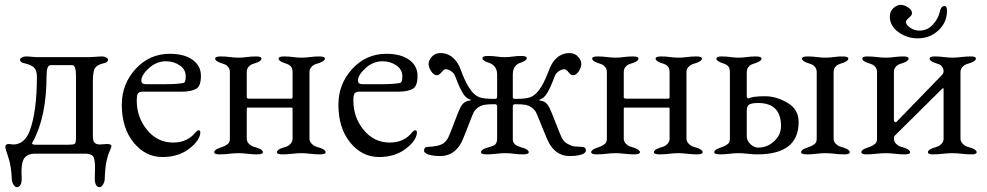

<svg xmlns="http://www.w3.org/2000/svg" viewBox="-20 -637 4092 796"><path d="M127 -37H264Q285 -37 290 -41Q295 -45 295 -64V-323Q295 -367 279 -367H190Q173 -367 173 -323Q173 -153 116 -49Q113 -46 113 -43Q113 -37 127 -37ZM35 -38Q81 -38 103 -94Q133 -174 133 -319Q133 -346 120.5 -357.5Q108 -369 80 -375Q63 -378 63 -390Q63 -395 71.5 -399Q80 -403 85 -403Q98 -403 113 -401.5Q128 -400 139 -400H348Q359 -400 376 -401.5Q393 -403 406 -403Q411 -403 419.5 -399Q428 -395 428 -390Q428 -378 411 -375Q384 -369 374.5 -355.5Q365 -342 365 -300V-80Q365 -64 366.5 -56.5Q368 -49 374.5 -43.5Q381 -38 395 -38Q398 -38 408 -39Q418 -40 424 -40Q442 -40 442 -31Q442 -28 441 -26Q441 -25 436 -14Q431 -3 429 3.5Q427 10 423 25Q419 40 417 60.5Q415 81 414 108Q413 119 406.5 129Q400 139 394 139Q373 139 373 103Q373 95 373.5 80.5Q374 66 374 60Q374 21 365.5 10.5Q357 0 332 0H125Q97 0 83 16Q69 32 69 76Q69 80 69.5 89Q70 98 70 103Q70 139 49 139Q43 139 36.5 129Q30 119 29 108Q27 52 14.5 15Q2 -22 2 -26Q2 -40 15 -40Q19 -40 26 -39Q33 -38 35 -38Z M668 -383Q629 -383 597.5 -354.5Q566 -326 566 -303Q566 -288 585 -288H667Q714 -288 740 -293Q750 -294 750 -321Q750 -349 725 -366Q700 -383 668 -383ZM684 -414Q744 -414 778.5 -389Q813 -364 813 -323Q813 -278 792 -268Q770 -257 736 -257H572Q558 -257 552.5 -250.5Q547 -244 547 -220Q547 -150 590 -98Q633 -46 698 -46Q758 -46 792 -90Q799 -97 803 -97Q814 -97 809 -77Q800 -45 757.5 -15.5Q715 14 653 14Q583 14 534 -46Q485 -106 485 -203Q485 -289 542.5 -351.5Q600 -414 684 -414Z M1193 -337Q1193 -355 1184.5 -363Q1176 -371 1158 -376Q1135 -384 1135 -394Q1135 -403 1158 -403Q1178 -403 1195.5 -400.5Q1213 -398 1230 -398Q1247 -398 1265.5 -400.5Q1284 -403 1304 -403Q1327 -403 1327 -394Q1327 -384 1304 -376Q1290 -372 1283.5 -369Q1277 -366 1270 -358Q1263 -350 1263 -337V-63Q1263 -51 1271 -42.5Q1279 -34 1285.5 -31Q1292 -28 1307 -24Q1330 -16 1330 -6Q1330 3 1307 3Q1287 3 1266.5 0.5Q1246 -2 1229 -2Q1212 -2 1191.5 0.5Q1171 3 1151 3Q1128 3 1128 -6Q1128 -16 1151 -24Q1165 -28 1171.5 -31Q1178 -34 1185.5 -42Q1193 -50 1193 -63V-186Q1193 -191 1189 -191H1006Q1003 -191 1003 -184V-63Q1003 -50 1011.5 -41.5Q1020 -33 1025.5 -31Q1031 -29 1047 -24Q1070 -16 1070 -6Q1070 3 1047 3Q1027 3 1006.5 0.5Q986 -2 969 -2Q952 -2 931.5 0.5Q911 3 891 3Q868 3 868 -6Q868 -16 891 -24Q923 -34 930 -47Q933 -53 933 -63V-337Q933 -350 927 -358Q921 -366 914.5 -369Q908 -372 895 -376Q872 -384 872 -394Q872 -403 895 -403Q915 -403 933.5 -400.5Q952 -398 969 -398Q986 -398 1003.5 -400.5Q1021 -403 1041 -403Q1064 -403 1064 -394Q1064 -384 1041 -376Q1028 -372 1021.5 -369Q1015 -366 1009 -358Q1003 -350 1003 -337V-234Q1003 -228 1013 -228H1188Q1193 -228 1193 -236Z M1566 -383Q1527 -383 1495.5 -354.5Q1464 -326 1464 -303Q1464 -288 1483 -288H1565Q1612 -288 1638 -293Q1648 -294 1648 -321Q1648 -349 1623 -366Q1598 -383 1566 -383ZM1582 -414Q1642 -414 1676.5 -389Q1711 -364 1711 -323Q1711 -278 1690 -268Q1668 -257 1634 -257H1470Q1456 -257 1450.5 -250.5Q1445 -244 1445 -220Q1445 -150 1488 -98Q1531 -46 1596 -46Q1656 -46 1690 -90Q1697 -97 1701 -97Q1712 -97 1707 -77Q1698 -45 1655.5 -15.5Q1613 14 1551 14Q1481 14 1432 -46Q1383 -106 1383 -203Q1383 -289 1440.5 -351.5Q1498 -414 1582 -414Z M2041 -234V-328Q2041 -367 2003 -378Q1980 -386 1980 -396Q1980 -405 2003 -405Q2023 -405 2039.5 -402.5Q2056 -400 2073 -400Q2090 -400 2105.5 -402.5Q2121 -405 2141 -405Q2164 -405 2164 -396Q2164 -386 2141 -378Q2106 -368 2106 -328V-234Q2106 -227 2117 -227Q2160 -227 2179 -234Q2201 -243 2218 -268Q2235 -293 2248.5 -327.5Q2262 -362 2263 -363Q2291 -417 2341 -417Q2363 -417 2376.5 -402Q2390 -387 2390 -372Q2390 -358 2379.5 -341.5Q2369 -325 2355 -325Q2347 -325 2337 -337.5Q2327 -350 2321 -350Q2301 -350 2284 -330Q2281 -325 2271.5 -299.5Q2262 -274 2249 -252Q2236 -230 2219 -225Q2213 -222 2219 -220Q2244 -218 2257 -192Q2264 -179 2283 -129.5Q2302 -80 2309 -66Q2318 -48 2335 -39.5Q2352 -31 2361.5 -30Q2371 -29 2393 -28Q2409 -28 2409 -12Q2409 -7 2402.5 -2Q2396 3 2380.5 6.5Q2365 10 2342 10Q2291 10 2261 -36Q2251 -51 2228.5 -108Q2206 -165 2201 -174Q2187 -195 2161 -202Q2146 -205 2116 -205Q2106 -205 2106 -196V-62Q2106 -57 2106.5 -53.5Q2107 -50 2109 -46.5Q2111 -43 2112.5 -41Q2114 -39 2117.5 -36.5Q2121 -34 2122.5 -33Q2124 -32 2129 -30.5Q2134 -29 2135.5 -28Q2137 -27 2142.5 -25.5Q2148 -24 2149 -24Q2172 -16 2172 -6Q2172 3 2149 3Q2129 3 2110.5 0.5Q2092 -2 2075 -2Q2058 -2 2037.5 0.5Q2017 3 1997 3Q1974 3 1974 -6Q1974 -16 1997 -24Q2000 -25 2007 -27Q2014 -29 2017.5 -30Q2021 -31 2026.5 -33.5Q2032 -36 2034.5 -39.5Q2037 -43 2039 -48.5Q2041 -54 2041 -61V-196Q2041 -205 2031 -205Q2000 -205 1985 -202Q1959 -195 1945 -174Q1940 -165 1918.5 -108Q1897 -51 1887 -36Q1857 10 1805 10Q1782 10 1766.5 6.5Q1751 3 1744.5 -2Q1738 -7 1738 -12Q1738 -28 1753 -28Q1802 -30 1820 -44Q1831 -53 1838 -66Q1845 -80 1863.5 -129.5Q1882 -179 1889 -192Q1902 -218 1928 -220Q1930 -220 1931 -221Q1933 -223 1928 -225Q1911 -230 1898 -252Q1885 -274 1875.5 -299.5Q1866 -325 1863 -330Q1846 -350 1827 -350Q1821 -350 1810.5 -337.5Q1800 -325 1792 -325Q1778 -325 1767.5 -341.5Q1757 -358 1757 -372Q1757 -387 1770.5 -402Q1784 -417 1806 -417Q1856 -417 1884 -363Q1885 -361 1898 -327.5Q1911 -294 1928 -268.5Q1945 -243 1967 -234Q1986 -227 2030 -227Q2041 -227 2041 -234Z M2756 -337Q2756 -355 2747.5 -363Q2739 -371 2721 -376Q2698 -384 2698 -394Q2698 -403 2721 -403Q2741 -403 2758.5 -400.5Q2776 -398 2793 -398Q2810 -398 2828.5 -400.5Q2847 -403 2867 -403Q2890 -403 2890 -394Q2890 -384 2867 -376Q2853 -372 2846.5 -369Q2840 -366 2833 -358Q2826 -350 2826 -337V-63Q2826 -51 2834 -42.5Q2842 -34 2848.5 -31Q2855 -28 2870 -24Q2893 -16 2893 -6Q2893 3 2870 3Q2850 3 2829.5 0.5Q2809 -2 2792 -2Q2775 -2 2754.5 0.5Q2734 3 2714 3Q2691 3 2691 -6Q2691 -16 2714 -24Q2728 -28 2734.5 -31Q2741 -34 2748.5 -42Q2756 -50 2756 -63V-186Q2756 -191 2752 -191H2569Q2566 -191 2566 -184V-63Q2566 -50 2574.5 -41.5Q2583 -33 2588.5 -31Q2594 -29 2610 -24Q2633 -16 2633 -6Q2633 3 2610 3Q2590 3 2569.5 0.5Q2549 -2 2532 -2Q2515 -2 2494.5 0.5Q2474 3 2454 3Q2431 3 2431 -6Q2431 -16 2454 -24Q2486 -34 2493 -47Q2496 -53 2496 -63V-337Q2496 -350 2490 -358Q2484 -366 2477.5 -369Q2471 -372 2458 -376Q2435 -384 2435 -394Q2435 -403 2458 -403Q2478 -403 2496.5 -400.5Q2515 -398 2532 -398Q2549 -398 2566.5 -400.5Q2584 -403 2604 -403Q2627 -403 2627 -394Q2627 -384 2604 -376Q2591 -372 2584.5 -369Q2578 -366 2572 -358Q2566 -350 2566 -337V-234Q2566 -228 2576 -228H2751Q2756 -228 2756 -236Z M3291 -131Q3291 3 3120 3Q3100 3 3079.5 0.5Q3059 -2 3042 -2Q3025 -2 3004.5 0.5Q2984 3 2965 3Q2941 3 2941 -6Q2941 -16 2964 -24Q2996 -34 3003 -47Q3006 -53 3006 -63V-337Q3006 -356 2998 -363.5Q2990 -371 2973 -376Q2950 -384 2950 -394Q2950 -403 2972 -403Q2992 -403 3008.5 -400.5Q3025 -398 3042 -398Q3059 -398 3076.5 -400.5Q3094 -403 3113 -403Q3137 -403 3137 -394Q3137 -384 3114 -376Q3101 -372 3094.5 -369Q3088 -366 3082 -358Q3076 -350 3076 -337V-236Q3076 -232 3079.5 -230Q3083 -228 3086 -230Q3102 -238 3153 -238Q3198 -238 3244.5 -211Q3291 -184 3291 -131ZM3085 -203Q3076 -197 3076 -177V-73Q3076 -53 3091.5 -39Q3107 -25 3123 -25Q3161 -25 3189.5 -51.5Q3218 -78 3218 -114Q3218 -210 3123 -210Q3096 -210 3085 -203ZM3436 -63Q3436 -50 3444.5 -41.5Q3453 -33 3458.5 -31Q3464 -29 3480 -24Q3503 -16 3503 -6Q3503 3 3480 3Q3460 3 3439.5 0.5Q3419 -2 3402 -2Q3385 -2 3364.5 0.5Q3344 3 3325 3Q3301 3 3301 -6Q3301 -16 3324 -24Q3356 -34 3363 -47Q3366 -53 3366 -63V-337Q3366 -350 3360 -358Q3354 -366 3347.5 -369Q3341 -372 3328 -376Q3305 -384 3305 -394Q3305 -403 3328 -403Q3348 -403 3366.5 -400.5Q3385 -398 3402 -398Q3419 -398 3436.5 -400.5Q3454 -403 3473 -403Q3497 -403 3497 -394Q3497 -384 3474 -376Q3461 -372 3454.5 -369Q3448 -366 3442 -358Q3436 -350 3436 -337Z M3892 -339Q3892 -352 3886.5 -359.5Q3881 -367 3875.5 -369.5Q3870 -372 3857 -376Q3834 -384 3834 -394Q3834 -403 3854 -403Q3875 -403 3893.5 -400.5Q3912 -398 3929 -398Q3946 -398 3965.5 -400.5Q3985 -403 4006 -403Q4026 -403 4026 -394Q4026 -384 4003 -376Q3989 -372 3982.5 -369Q3976 -366 3969 -358Q3962 -350 3962 -337V-63Q3962 -51 3970 -42.5Q3978 -34 3984.5 -31Q3991 -28 4006 -24Q4029 -16 4029 -6Q4029 3 4009 3Q3988 3 3966.5 0.5Q3945 -2 3928 -2Q3911 -2 3889.5 0.5Q3868 3 3847 3Q3827 3 3827 -6Q3827 -16 3850 -24Q3864 -28 3870.5 -31Q3877 -34 3884.5 -42Q3892 -50 3892 -63V-266Q3892 -270 3890 -272Q3889 -272 3888 -271L3689 -74Q3686 -71 3686 -63Q3686 -50 3694.5 -41.5Q3703 -33 3708.5 -31Q3714 -29 3730 -24Q3753 -16 3753 -6Q3753 3 3733 3Q3712 3 3690.5 0.5Q3669 -2 3652 -2Q3635 -2 3613.5 0.5Q3592 3 3571 3Q3551 3 3551 -6Q3551 -16 3574 -24Q3606 -34 3613 -47Q3616 -53 3616 -63V-337Q3616 -350 3610 -358Q3604 -366 3597.5 -369Q3591 -372 3578 -376Q3555 -384 3555 -394Q3555 -403 3575 -403Q3596 -403 3615.5 -400.5Q3635 -398 3652 -398Q3669 -398 3687.5 -400.5Q3706 -403 3727 -403Q3747 -403 3747 -394Q3747 -384 3724 -376Q3711 -372 3704.5 -369Q3698 -366 3692 -358Q3686 -350 3686 -337V-137Q3686 -134 3690 -131.5Q3694 -129 3696 -131L3887 -328Q3892 -336 3892 -339ZM3791 -510Q3825 -510 3847.5 -535Q3870 -560 3876 -587Q3881 -612 3896 -612Q3906 -612 3906 -592Q3906 -544 3870.5 -511Q3835 -478 3785 -478Q3740 -478 3704.5 -504Q3669 -530 3669 -568Q3669 -590 3684 -603.5Q3699 -617 3714 -617Q3728 -617 3744.5 -606.5Q3761 -596 3761 -582Q3761 -574 3748.5 -563.5Q3736 -553 3736 -547Q3736 -534 3753.5 -522Q3771 -510 3791 -510Z"/></svg>

Font: EB Garamond 08
Style: Regular
Weight: 400
Version: Version 0.016 ; ttfautohint (v1.5)